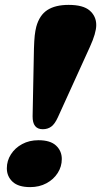

<svg xmlns="http://www.w3.org/2000/svg" viewBox="-20 -755 414 786"><path d="M261 -735Q320.5 -735 347.2 -711.8Q374 -688.5 374 -652.5Q374 -620 348 -563L217 -275Q204.5 -247.5 190 -236.8Q175.5 -226 155 -226Q113 -226 113.5 -279L119 -556.5Q120 -589.5 122.2 -609.8Q124.5 -630 128.5 -645.5Q141.5 -693 174 -714Q206.5 -735 261 -735ZM103.5 11Q55 11 31.5 -11Q8 -33 8 -66Q8 -97 24.8 -123.2Q41.5 -149.5 70.8 -165.2Q100 -181 137.5 -181Q186 -181 209.5 -159Q233 -137 233 -104Q233 -73 216.2 -46.8Q199.5 -20.5 170.2 -4.8Q141 11 103.5 11Z"/></svg>

Font: Fraunces 144pt SuperSoft Black
Style: Italic
Weight: 900
Italic angle: -16°
Version: Version 1.000;[b76b70a41]